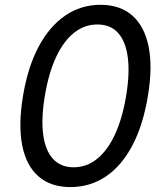

<svg xmlns="http://www.w3.org/2000/svg" viewBox="-20 -757 670 787"><path d="M268.6 9.8Q187.5 9.8 137.5 -34.2Q87.4 -78.1 71 -161.6Q54.7 -245.1 74.2 -363.3Q93.8 -481.9 138.2 -565.4Q182.6 -648.9 247.3 -693.1Q312 -737.3 392.1 -737.3Q472.2 -737.3 522.2 -693.4Q572.3 -649.4 589.1 -566.2Q606 -482.9 586.4 -364.7Q566.9 -245.1 522.9 -161.4Q479 -77.6 414.3 -33.9Q349.6 9.8 268.6 9.8ZM281.7 -71.3Q335.4 -71.3 378.4 -106.2Q421.4 -141.1 451.7 -206.8Q481.9 -272.5 497.1 -364.7Q512.2 -455.6 503.9 -521Q495.6 -586.4 464.4 -621.6Q433.1 -656.7 378.9 -656.7Q326.7 -656.7 283.7 -622.8Q240.7 -588.9 210 -523.2Q179.2 -457.5 163.6 -362.8Q148.4 -271 157 -205.8Q165.5 -140.6 197 -106Q228.5 -71.3 281.7 -71.3Z"/></svg>

Font: Inter
Style: Italic
Weight: 400
Italic angle: -9.3988°
Designer: Rasmus Andersson
Foundry: rsms
Version: Version 4.001;git-66647c0bb